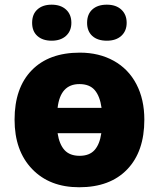

<svg xmlns="http://www.w3.org/2000/svg" viewBox="-20 -787 677 817"><path d="M594.2 -277.8Q594.2 -142.1 521.2 -66.2Q448.2 9.8 316.9 9.8Q190.9 9.8 116.5 -67.9Q42 -145.5 42 -277.8Q42 -413.1 115 -488Q188 -563 319.8 -563Q401.4 -563 463.9 -528.3Q526.4 -493.7 560.3 -429Q594.2 -364.3 594.2 -277.8ZM317.9 -429.2Q236.8 -429.2 225.1 -328.1H412.1Q405.3 -377.4 383.3 -403.3Q361.3 -429.2 317.9 -429.2ZM318.8 -124Q360.4 -124 382.3 -148.4Q404.3 -172.9 411.1 -220.2H225.1Q232.4 -172.9 254.6 -148.4Q276.9 -124 318.8 -124ZM116.7 -689.9Q116.7 -726.6 139.2 -746.8Q161.6 -767.1 199.7 -767.1Q238.3 -767.1 261 -746.3Q283.7 -725.6 283.7 -689.9Q283.7 -655.3 261 -634.5Q238.3 -613.8 199.7 -613.8Q161.6 -613.8 139.2 -633.8Q116.7 -653.8 116.7 -689.9ZM350.6 -689.9Q350.6 -726.6 373 -746.8Q395.5 -767.1 434.6 -767.1Q473.6 -767.1 496.3 -746.1Q519 -725.1 519 -689.9Q519 -655.3 496.3 -634.5Q473.6 -613.8 434.6 -613.8Q395 -613.8 372.8 -634Q350.6 -654.3 350.6 -689.9Z"/></svg>

Font: Open Sans ExtBd
Style: Bold
Weight: 800
Foundry: Ascender Corporation
Version: Version 1.10